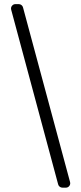

<svg xmlns="http://www.w3.org/2000/svg" viewBox="-20 -781 386 911"><path d="M256 94.1 33 -735.1Q32.3 -738.6 32.3 -740.4Q32.3 -748.9 38.4 -755.1Q44.4 -761.4 52.9 -761.4H69.2Q76 -761.4 81.7 -757.1Q87.4 -752.8 89.1 -746.1L312.5 83.1Q313.2 86.6 313.2 88.4Q313.2 96.9 307.2 103.2Q301.1 109.4 292.3 109.4H276.3Q269.2 109.4 263.5 105.1Q257.8 100.9 256 94.1Z"/></svg>

Font: DeltaSans Light
Style: Regular
Weight: 300
Designer: Rasmus Andersson
Foundry: rsms
Version: Version 3.012